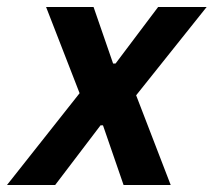

<svg xmlns="http://www.w3.org/2000/svg" viewBox="-54 -530 612 550"><path d="M-34 0 174 -263 78 -510H214L270 -348H277L399 -510H538L336 -257L435 0H300L241 -171H234L104 0Z"/></svg>

Font: Saira Semi Condensed SemiBold
Style: Italic
Weight: 600
Width: 4
Italic angle: -12°
Designer: Hector Gatti with collaboration of the Omnibus-Type team
Foundry: Omnibus-Type
Version: Version 1.001; ttfautohint (v1.8)